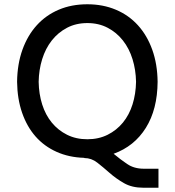

<svg xmlns="http://www.w3.org/2000/svg" viewBox="-20 -730 818 899"><path d="M653 60H722V149H651Q598 149 560.5 127.5Q523 106 493 79.5Q463 53 435.5 31.5Q408 10 375 10L374 9Q303 7 245 -19Q187 -45 146.5 -91Q106 -137 83.5 -202Q61 -267 60 -347Q61 -430 85 -497Q109 -564 152 -611.5Q195 -659 255 -684.5Q315 -710 389 -710Q462 -710 522.5 -684.5Q583 -659 626 -611.5Q669 -564 693 -497Q717 -430 718 -347Q717 -218 663 -131.5Q609 -45 512 -10Q543 16 575.5 38Q608 60 653 60ZM617 -347Q616 -403 600.5 -453Q585 -503 555.5 -540.5Q526 -578 484 -600Q442 -622 389 -622Q336 -622 294 -600Q252 -578 222.5 -540.5Q193 -503 177.5 -453Q162 -403 161 -347Q162 -290 177.5 -241Q193 -192 222.5 -156Q252 -120 294 -99Q336 -78 389 -78Q442 -78 484 -99Q526 -120 555.5 -156Q585 -192 600.5 -241Q616 -290 617 -347Z"/></svg>

Font: Baumans
Style: Regular
Weight: 400
Designer: Henadij Zarechnjuk
Foundry: Cyreal (www.cyreal.org)
Version: Version 001.001